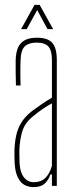

<svg xmlns="http://www.w3.org/2000/svg" viewBox="-20 -759 310 784"><path d="M118 5Q80 5 61.2 -20.8Q42.5 -46.5 40 -90Q39.5 -105 39 -118Q38.5 -131 39 -145Q40 -177 46 -205.2Q52 -233.5 67 -258.2Q82 -283 110 -305Q128 -318.5 149.2 -333Q170.5 -347.5 192 -360V-514Q192 -552.5 177.8 -568.8Q163.5 -585 129 -585Q99 -585 82.2 -570.5Q65.5 -556 64 -514Q63.5 -499.5 63.2 -482.2Q63 -465 63.2 -446.5Q63.5 -428 64 -410H45Q44.5 -437 44 -464.8Q43.5 -492.5 44 -514Q45 -546.5 54.5 -566.5Q64 -586.5 83 -595.8Q102 -605 131 -605Q161 -605 178.8 -595.5Q196.5 -586 204.2 -566Q212 -546 212 -514V0H192V-47H186Q178.5 -24.5 163 -9.8Q147.5 5 118 5ZM118 -15Q146.5 -15 164.5 -31.8Q182.5 -48.5 192 -82V-337Q175.5 -328 156.8 -315.8Q138 -303.5 110 -280Q79.5 -254 70 -219.5Q60.5 -185 59 -145Q59 -137 59.2 -121.5Q59.5 -106 60 -90Q62.5 -54 78 -34.5Q93.5 -15 118 -15ZM66 -640 121 -739H142L197 -640H174L132 -718L89 -640Z"/></svg>

Font: Big Shoulders Display Thin Thin
Style: Regular
Weight: 250
Version: Version 2.002